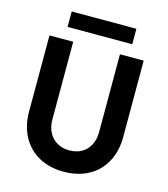

<svg xmlns="http://www.w3.org/2000/svg" viewBox="-128 -983 952 1091"><g transform="rotate(15 348.0 -438.0)"><path d="M70.8 -271.5V-719.7H210.4V-261.7Q210.4 -218.3 227.8 -185.8Q245.1 -153.3 276.1 -135.5Q307.1 -117.7 347.7 -117.7Q389.6 -117.7 420.7 -135.5Q451.7 -153.3 468.5 -186Q485.4 -218.8 485.4 -261.7V-719.7H625V-271.5Q625 -187.5 591.1 -124.3Q557.1 -61 494.4 -26.6Q431.6 7.8 347.7 7.8Q264.6 7.8 201.9 -26.9Q139.2 -61.5 105 -124.8Q70.8 -188 70.8 -271.5ZM157.7 -883.8H538.1V-793H157.7Z"/></g></svg>

Font: Reddit Sans
Style: Bold
Weight: 700
Designer: Stephen Hutchings
Foundry: Reddit
Version: Version 1.013